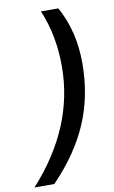

<svg xmlns="http://www.w3.org/2000/svg" viewBox="-171 -764 579 972"><g transform="rotate(-10 118.5 -278.0)"><path d="M272.9 -419.9Q272.9 -252.9 212.9 -112.5Q152.8 27.8 26.9 158.2H-75.2Q168 -109.4 168 -422.9Q168 -582.5 111.8 -713.9H201.2Q272.9 -584.5 272.9 -419.9Z"/></g></svg>

Font: Open Sans Semibold
Style: Italic
Weight: 600
Italic angle: -12°
Foundry: Ascender Corporation
Version: Version 1.10